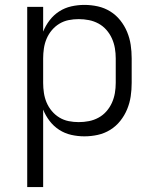

<svg xmlns="http://www.w3.org/2000/svg" viewBox="-20 -548 640 783"><path d="M91 215V-520H156V-419Q166 -444 182.5 -465.5Q199 -487 221.5 -501.5Q244 -516 270.5 -522Q297 -528 324 -528Q352 -528 379 -522Q406 -516 429.5 -501.5Q453 -487 470.5 -465Q488 -443 498.5 -417.5Q509 -392 513 -365Q517 -338 517 -310V-210Q517 -182 513 -155Q509 -128 498.5 -102.5Q488 -77 470.5 -55Q453 -33 429.5 -18.5Q406 -4 379 2Q352 8 324 8Q297 8 270.5 2Q244 -4 221.5 -18.5Q199 -33 182.5 -54.5Q166 -76 156 -101V215ZM301 -50Q322 -50 342.5 -54Q363 -58 381.5 -68Q400 -78 414 -94Q428 -110 436.5 -129Q445 -148 448.5 -168.5Q452 -189 452 -210V-310Q452 -331 448.5 -351.5Q445 -372 436.5 -391Q428 -410 414 -426Q400 -442 381.5 -452Q363 -462 342.5 -466Q322 -470 301 -470Q280 -470 260 -466Q240 -462 222.5 -451.5Q205 -441 191.5 -425Q178 -409 170 -390Q162 -371 159 -350.5Q156 -330 156 -310V-210Q156 -190 159 -169.5Q162 -149 170 -130Q178 -111 191.5 -95Q205 -79 222.5 -68.5Q240 -58 260 -54Q280 -50 301 -50Z"/></svg>

Font: Iosevka Custom Light Extended
Style: Regular
Weight: 300
Width: 7
Monospace: yes
Designer: Belleve Invis
Foundry: Belleve Invis
Version: Version 11.2.4; ttfautohint (v1.8.4)